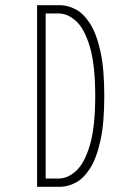

<svg xmlns="http://www.w3.org/2000/svg" viewBox="-20 -720 490 740"><path d="M123 0V-700H211Q241 -700 271.2 -684.2Q301.5 -668.5 326.5 -630Q351.5 -591.5 366.8 -523.2Q382 -455 382 -350Q382 -245 366.8 -176.8Q351.5 -108.5 326.5 -70Q301.5 -31.5 271.2 -15.8Q241 0 211 0ZM156 -32H206.5Q242 -32 274.2 -62.2Q306.5 -92.5 326.8 -162.2Q347 -232 347 -350Q347 -468 326.8 -537.8Q306.5 -607.5 274.2 -637.8Q242 -668 206.5 -668H156Z"/></svg>

Font: Trispace Condensed Thin
Style: Regular
Weight: 100
Width: 3
Designer: Tyler Finck
Foundry: Etcetera Type Company
Version: Version 1.210; ttfautohint (v1.8.3)